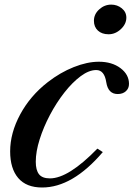

<svg xmlns="http://www.w3.org/2000/svg" viewBox="-20 -802 579 832"><path d="M162.5 10.5Q94 10.5 59 -30.5Q24 -71.5 24 -146Q24 -225.5 67.5 -306.2Q111 -387 187 -446Q241 -488 299.5 -511.2Q358 -534.5 408.5 -534.5Q465 -534.5 502 -506.8Q539 -479 539 -438.5Q539 -419 525.5 -406.8Q512 -394.5 490 -394.5Q448.5 -394.5 440.5 -445.5Q432.5 -498.5 397 -498.5Q365.5 -498.5 329.5 -471.8Q293.5 -445 259 -401Q224.5 -357 196.5 -304Q168.5 -251 151.8 -198Q135 -145 135 -101Q135 -65 149 -47Q163 -29 196.5 -29Q276.5 -29 402 -158L425.5 -143Q294.5 10.5 162.5 10.5ZM450.5 -653.5Q421.5 -653.5 404.2 -669.5Q387 -685.5 387 -712Q387 -740.5 409.8 -761.2Q432.5 -782 462 -782Q488 -782 507.8 -766Q527.5 -750 527.5 -725.5Q527.5 -698 503.8 -675.8Q480 -653.5 450.5 -653.5Z"/></svg>

Font: Libre Caslon Text Medium Italic
Style: Regular
Weight: 500
Italic angle: -22.583°
Designer: Pablo Impallari, Rodrigo Fuenzalida, Katja Schimmel
Foundry: Pablo Impallari, Rodrigo Fuenzalida
Version: Version 2.000